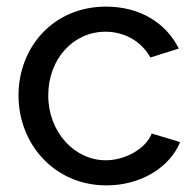

<svg xmlns="http://www.w3.org/2000/svg" viewBox="-20 -551 594 581"><path d="M302 10C407 10 494 -45 525 -121L439 -147C423 -103 361 -66 300 -66C205 -66 126 -152 126 -262C126 -373 202 -455 299 -455C357 -455 408 -426 435 -377L521 -404C483 -481 404 -531 301 -531C142 -531 36 -409 36 -262C36 -115 145 10 302 10Z"/></svg>

Font: FIGSv2-sans-serif Medium
Style: Regular
Weight: 500
Designer: Matt McInerney, Pablo Impallari, Rodrigo Fuenzalida,Mirko Velimirovic
Foundry: Matt McInerney, Pablo Impallari, Rodrigo Fuenzalida
Version: Version 4.021;hotconv 1.0.109;makeotfexe 2.5.65596